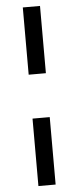

<svg xmlns="http://www.w3.org/2000/svg" viewBox="-60 -751 396 967"><g transform="rotate(-5 137.5 -267.5)"><path d="M94 -379V-719H181V-379ZM94 184V-157H181V184Z"/></g></svg>

Font: Nunitoga
Style: Medium
Weight: 500
Designer: Vernon Adams
Foundry: Vernon Adams
Version: Version 1.0